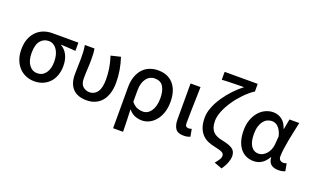

<svg xmlns="http://www.w3.org/2000/svg" viewBox="-100 -1345 3431 2101"><g transform="rotate(20 1615.5 -294.5)"><path d="M299 13Q248 13 202.5 -5.5Q157 -24 122.5 -60Q88 -96 68 -148.5Q48 -201 48 -269Q48 -341 69.5 -394Q91 -447 126.5 -481.5Q162 -516 208.5 -533Q255 -550 305 -550H610V-454Q564 -458 525.5 -460Q487 -462 442 -464V-459Q490 -432 516.5 -379Q543 -326 543 -253Q543 -190 524.5 -140.5Q506 -91 473 -57Q440 -23 395.5 -5Q351 13 299 13ZM300 -81Q360 -81 396.5 -129.5Q433 -178 433 -263Q433 -302 424.5 -337Q416 -372 399 -398.5Q382 -425 357.5 -440.5Q333 -456 301 -456Q242 -456 204.5 -411Q167 -366 167 -269Q167 -181 204 -131Q241 -81 300 -81Z M909 13Q802 13 747 -44.5Q692 -102 692 -210Q692 -256 694 -301.5Q696 -347 696 -394Q696 -427 694.5 -466.5Q693 -506 685 -550H797Q803 -521 804.5 -489Q806 -457 806 -419Q806 -398 805 -371Q804 -344 802.5 -315Q801 -286 800 -257Q799 -228 799 -202Q799 -138 831.5 -109.5Q864 -81 909 -81Q964 -81 998 -127.5Q1032 -174 1032 -275Q1032 -335 1022.5 -398.5Q1013 -462 989 -537L1101 -564Q1124 -493 1136 -422.5Q1148 -352 1148 -279Q1148 -209 1131 -154.5Q1114 -100 1083 -63Q1052 -26 1008 -6.5Q964 13 909 13Z M1287 -276Q1287 -349 1306.5 -403Q1326 -457 1359.5 -493Q1393 -529 1438.5 -546.5Q1484 -564 1536 -564Q1652 -564 1715.5 -489.5Q1779 -415 1779 -285Q1779 -214 1760 -158.5Q1741 -103 1709 -65Q1677 -27 1636.5 -7Q1596 13 1552 13Q1510 13 1470 -2.5Q1430 -18 1395 -60Q1398 11 1400 71Q1402 131 1403 200H1287ZM1529 -82Q1556 -82 1580 -95Q1604 -108 1622 -133.5Q1640 -159 1650.5 -196.5Q1661 -234 1661 -282Q1661 -369 1630.5 -418.5Q1600 -468 1531 -468Q1503 -468 1478.5 -456Q1454 -444 1435.5 -420Q1417 -396 1406.5 -361Q1396 -326 1396 -279V-147Q1431 -106 1464 -94Q1497 -82 1529 -82Z M2037 13Q1969 13 1942.5 -25.5Q1916 -64 1916 -133V-550H2032Q2031 -496 2029.5 -440Q2028 -384 2026.5 -329.5Q2025 -275 2024 -223Q2023 -171 2023 -126Q2023 -101 2033.5 -91Q2044 -81 2064 -81Q2081 -81 2098 -88L2114 -1Q2099 5 2081.5 9Q2064 13 2037 13Z M2461 174Q2489 139 2502 118.5Q2515 98 2515 75Q2515 63 2510 54Q2505 45 2491.5 37.5Q2478 30 2454.5 23.5Q2431 17 2395 9Q2354 1 2317 -15.5Q2280 -32 2251.5 -62Q2223 -92 2206 -138Q2189 -184 2189 -252Q2189 -311 2214 -374.5Q2239 -438 2280.5 -499.5Q2322 -561 2374 -616Q2426 -671 2480 -712Q2458 -712 2425 -711.5Q2392 -711 2356 -710Q2320 -709 2285 -708Q2250 -707 2223 -705V-797H2608V-705H2602Q2549 -669 2496 -614.5Q2443 -560 2401 -498.5Q2359 -437 2333 -374Q2307 -311 2307 -258Q2307 -214 2317 -184Q2327 -154 2346.5 -133.5Q2366 -113 2394.5 -101Q2423 -89 2461 -82Q2542 -66 2579.5 -39Q2617 -12 2617 47Q2617 73 2602 116Q2587 159 2552 208Z M2852 13Q2804 13 2764.5 -5.5Q2725 -24 2696.5 -59.5Q2668 -95 2652.5 -147.5Q2637 -200 2637 -267Q2637 -337 2657 -392Q2677 -447 2710.5 -485.5Q2744 -524 2787.5 -544Q2831 -564 2879 -564Q2930 -564 2974.5 -533.5Q3019 -503 3043 -431H3046L3068 -550H3182Q3171 -498 3158.5 -440Q3146 -382 3135.5 -326.5Q3125 -271 3118.5 -221.5Q3112 -172 3112 -136Q3112 -108 3127.5 -94.5Q3143 -81 3166 -81Q3184 -81 3203 -89L3219 -2Q3206 4 3186.5 8.5Q3167 13 3140 13Q3088 13 3056.5 -11.5Q3025 -36 3021 -92H3017Q2957 13 2852 13ZM2877 -82Q2901 -82 2924.5 -94.5Q2948 -107 2966.5 -128Q2985 -149 2997 -177Q3009 -205 3012 -236L3020 -337Q3010 -376 2995.5 -401Q2981 -426 2964.5 -441Q2948 -456 2930 -462Q2912 -468 2894 -468Q2868 -468 2843 -456Q2818 -444 2798.5 -419Q2779 -394 2767.5 -356.5Q2756 -319 2756 -269Q2756 -177 2788 -129.5Q2820 -82 2877 -82Z"/></g></svg>

Font: Kinto Sans Med
Style: Regular
Weight: 500
Designer: Authors: Ryoko NISHIZUKA  (kana & ideographs); Paul D. Hunt (Latin, Greek & Cyrillic); Wenlong ZHANG  (bopomofo); Sandol
Foundry: Adobe Systems Incorporated, ookami Inc.
Version: Version 0.001